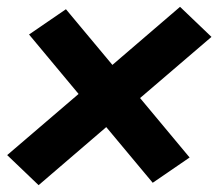

<svg xmlns="http://www.w3.org/2000/svg" viewBox="-20 -621 640 562"><path d="M93 -79 1 -167 210 -346 65 -520 173 -594 309 -431 507 -601 599 -513 390 -334 535 -160 427 -86 291 -249Z"/></svg>

Font: Iosevka Slab HvExObl
Style: Regular
Weight: 900
Width: 7
Italic angle: -9°
Monospace: yes
Designer: Belleve Invis
Foundry: Belleve Invis
Version: Version 11.1.1; ttfautohint (v1.8.3)